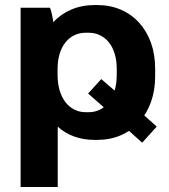

<svg xmlns="http://www.w3.org/2000/svg" viewBox="-20 -551 680 771"><path d="M62.8 200H211.8V-42.4Q240.4 -16.4 277.9 -2.8Q315.4 10.8 359.8 10.8H369.4Q422 10.8 464.9 -7.7Q507.8 -26.2 538.5 -60.2Q569.2 -94.2 586.1 -141Q603 -187.8 603 -244.6V-275.4Q603 -332.6 586.1 -379.5Q569.2 -426.4 538.5 -460.1Q507.8 -493.8 464.9 -512.3Q422 -530.8 369.4 -530.8H361Q308.8 -530.8 266.3 -512.6Q223.8 -494.4 194 -461.8Q192 -477 188.6 -492.9Q185.2 -508.8 180.8 -520H62.8ZM324.6 -100.4Q299 -100.4 278.3 -111Q257.6 -121.6 242.5 -141.2Q227.4 -160.8 219.3 -188.7Q211.2 -216.6 211.2 -251.2V-274.2Q211.2 -307.2 219.3 -334.2Q227.4 -361.2 242.3 -380.1Q257.2 -399 278.1 -409.3Q299 -419.6 324.6 -419.6H335.4Q361 -419.6 381.9 -409.3Q402.8 -399 417.7 -380.3Q432.6 -361.6 440.7 -334.6Q448.8 -307.6 448.8 -274.2V-251.2Q448.8 -216.6 440.7 -188.7Q432.6 -160.8 417.7 -141.2Q402.8 -121.6 381.9 -111Q361 -100.4 335.4 -100.4ZM333.8 -175.4 440.6 -82 434.6 -82.8 550.8 22 609.4 -42.6 490.2 -149.4 493.2 -141.8 386.6 -233.4Z"/></svg>

Font: Fixel Variable
Style: Regular
Weight: 100
Width: 3
Designer: AlfaBravo + MacPaw
Foundry: Kyrylo Tkachov, Marchela Mozhyna, Serhii Makarenko, Maria Weinstein, Zakhar Kryvoshyya
Version: Version 1.211